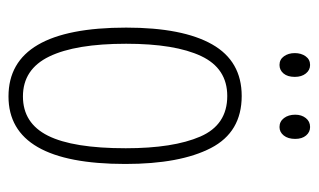

<svg xmlns="http://www.w3.org/2000/svg" viewBox="-169 -571 750 452"><g transform="rotate(90 206.0 -345.0)"><path d="M366 -265Q366 10 207 10Q45 10 45 -267Q45 -400 84.5 -469.5Q124 -539 206 -539Q291 -539 328.5 -466.5Q366 -394 366 -265ZM83 -267Q83 -148 113 -86Q143 -24 207 -24Q270 -24 299.5 -83Q329 -142 329 -266Q329 -378 301.5 -441.5Q274 -505 206 -505Q141 -505 112 -443.5Q83 -382 83 -267ZM105 -664Q105 -679 112.5 -689.5Q120 -700 133 -700Q145 -700 153 -690Q161 -680 161 -664Q161 -647 153 -637.5Q145 -628 133 -628Q120 -628 112.5 -638.5Q105 -649 105 -664ZM250 -665Q250 -680 258 -690Q266 -700 279 -700Q291 -700 299 -690.5Q307 -681 307 -665Q307 -648 299 -638Q291 -628 279 -628Q266 -628 258 -638.5Q250 -649 250 -665Z"/></g></svg>

Font: Noto Sans Arabic ExtCond ExtLt
Style: Regular
Weight: 200
Width: 2
Designer: Monotype Design Team, Nadine Chahine, Nizar Qandah and Khaled Hosny
Foundry: Monotype Imaging Inc.
Version: Version 2.012; ttfautohint (v1.8.4.7-5d5b)